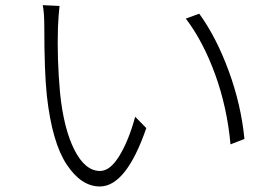

<svg xmlns="http://www.w3.org/2000/svg" viewBox="-20 -708 1040 726"><path d="M141.6 -688.5 205.1 -685.5Q201.2 -651.4 199.2 -605.5Q195.3 -487.3 207 -357.4Q220.7 -221.7 261.2 -141.6Q301.8 -61.5 358.4 -61.5Q396.5 -61.5 431.6 -119.1Q466.8 -176.8 491.2 -266.6L533.2 -223.6Q457 -2.9 357.4 -2.9Q287.1 -2.9 231.9 -86.4Q176.8 -169.9 157.2 -345.7Q147.5 -436.5 147.5 -607.4Q147.5 -660.2 141.6 -688.5ZM682.6 -637.7 733.4 -656.2Q797.9 -567.4 844.7 -439.9Q891.6 -312.5 904.3 -182.6L851.6 -162.1Q838.9 -301.8 793.5 -426.8Q748 -551.8 682.6 -637.7Z"/></svg>

Font: Gen Shin Gothic Light
Style: Regular
Weight: 200
Designer: [Source Han Sans]
Ryoko NISHIZUKA  (kana & ideographs); Paul D. Hunt (Latin, Greek & Cyrillic); Wenlong ZHANG  (bopomofo
Version: Version 1.002.20150607